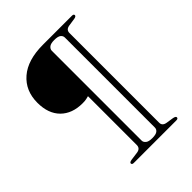

<svg xmlns="http://www.w3.org/2000/svg" viewBox="-202 -805 909 909"><g transform="rotate(-45 253.0 -350.0)"><path d="M440 0H155.5Q143.5 0 143.5 -8.5Q143.5 -15.5 158.5 -18L202 -24Q225.5 -28 225.5 -50.5V-377Q219.5 -375.5 210 -373.2Q200.5 -371 184 -371Q114.5 -371 74.2 -411.2Q34 -451.5 34 -524Q34 -604.5 89.2 -652.2Q144.5 -700 247 -700H441.5Q453 -700 453 -692Q453 -684.5 439 -682L399 -676Q375 -672 375 -650.5V-49.5Q375 -28.5 400.5 -24.5L436.5 -19Q452.5 -16 452.5 -8.5Q452.5 0 440 0ZM344.5 -48V-650.5Q344.5 -662.5 334.8 -670.2Q325 -678 300.5 -678Q276.5 -678 266.5 -669.5Q256.5 -661 256.5 -650.5V-48Q256.5 -38 266.5 -29.5Q276.5 -21 300.5 -21Q325 -21 334.8 -28.8Q344.5 -36.5 344.5 -48Z"/></g></svg>

Font: Fraunces 72pt Soft Thin
Style: Regular
Weight: 100
Version: Version 1.000;[b76b70a41]